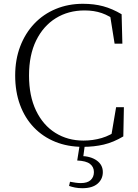

<svg xmlns="http://www.w3.org/2000/svg" viewBox="-20 -759 726 1012"><path d="M417 15Q337 15 271.5 -11.5Q206 -38 158.5 -87.5Q111 -137 85.5 -206.5Q60 -276 60 -361Q60 -445 86.5 -514.5Q113 -584 161 -634.5Q209 -685 274.5 -712Q340 -739 417 -739Q476 -739 524 -726Q572 -713 621 -684L625 -529H584L558 -692L600 -678V-643Q557 -676 516.5 -690Q476 -704 426 -704Q340 -704 274 -663Q208 -622 170.5 -545.5Q133 -469 133 -361Q133 -253 170 -176Q207 -99 272 -58.5Q337 -18 420 -18Q470 -18 516 -31.5Q562 -45 605 -77V-45L565 -35L592 -194H633L630 -40Q578 -9 527 3Q476 15 417 15ZM387 87 401 -1H428L417 81L404 63Q458 64 490 87Q522 110 522 148Q522 185 494.5 209Q467 233 414 233Q393 233 375.5 229.5Q358 226 344 221L349 199Q365 202 379 204Q393 206 406 206Q441 206 458 190Q475 174 475 148Q475 121 454.5 105Q434 89 387 87Z"/></svg>

Font: Noto Serif SC ExtraLight
Style: Regular
Weight: 200
Designer: Ryoko NISHIZUKA 西塚涼子 (kana & ideographs); Frank Grießhammer (Latin, Greek & Cyrillic); Wenlong ZHANG 张文龙 (bopomofo); San
Foundry: Adobe
Version: Version 2.002-H1;hotconv 1.1.0;makeotfexe 2.6.0